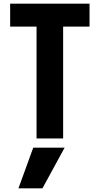

<svg xmlns="http://www.w3.org/2000/svg" viewBox="-20 -750 540 1040"><path d="M210 270H80L160 50H330ZM178 0V-606H35V-730H465V-606H322V0Z"/></svg>

Font: M PLUS Code Latin
Style: Bold
Weight: 700
Designer: Coji Morishita
Foundry: UNDERFOREST DESIGN
Version: Version 1.002; ttfautohint (v1.8.3)